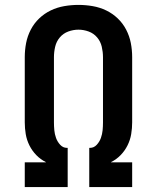

<svg xmlns="http://www.w3.org/2000/svg" viewBox="-20 -763 640 783"><path d="M81 0V-101H167V-102Q145 -113 128 -130.5Q111 -148 100 -170Q89 -192 85 -216Q81 -240 81 -264V-530Q81 -559 86.5 -587.5Q92 -616 105.5 -642Q119 -668 140 -688Q161 -708 187 -720.5Q213 -733 242 -738Q271 -743 300 -743Q329 -743 358 -738Q387 -733 413 -720.5Q439 -708 460 -688Q481 -668 494.5 -642Q508 -616 513.5 -587.5Q519 -559 519 -530V-264Q519 -240 515 -216Q511 -192 500 -170Q489 -148 472 -130.5Q455 -113 433 -102V-101H519V0H344V-160H347Q363 -160 374.5 -172.5Q386 -185 391.5 -200.5Q397 -216 398.5 -232Q400 -248 400 -264V-530Q400 -551 395 -572.5Q390 -594 376 -610.5Q362 -627 341.5 -634.5Q321 -642 300 -642Q279 -642 258.5 -634.5Q238 -627 224 -610.5Q210 -594 205 -572.5Q200 -551 200 -530V-264Q200 -248 201.5 -232Q203 -216 208.5 -200.5Q214 -185 225.5 -172.5Q237 -160 253 -160H256V0Z"/></svg>

Font: Iosevka Custom Extended
Style: Bold
Weight: 700
Width: 7
Monospace: yes
Designer: Belleve Invis
Foundry: Belleve Invis
Version: Version 11.2.4; ttfautohint (v1.8.4)